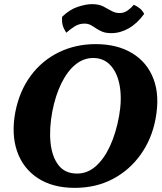

<svg xmlns="http://www.w3.org/2000/svg" viewBox="-20 -898 782 927"><path d="M341 9Q234 9 162.5 -38Q91 -85 62.5 -167.5Q34 -250 54 -357Q74 -459 128.5 -532.5Q183 -606 264 -645.5Q345 -685 442 -685Q546 -685 618.5 -641Q691 -597 721.5 -516Q752 -435 731 -324Q713 -227 659 -151.5Q605 -76 524 -33.5Q443 9 341 9ZM352 -60Q402 -60 442 -95Q482 -130 511 -192.5Q540 -255 555 -338Q569 -417 558.5 -480.5Q548 -544 515 -581Q482 -618 430 -618Q383 -618 344 -586Q305 -554 276.5 -496Q248 -438 233 -362Q217 -278 224 -209.5Q231 -141 262.5 -100.5Q294 -60 352 -60ZM518 -738Q491 -738 474 -745Q457 -752 444 -761Q431 -770 418 -777Q405 -784 387 -784Q362 -784 340.5 -770.5Q319 -757 300 -740Q288 -758 283 -775Q278 -792 280 -817Q316 -852 355.5 -865Q395 -878 424 -878Q457 -878 478.5 -867Q500 -856 518 -845.5Q536 -835 558 -835Q579 -835 596.5 -847.5Q614 -860 626 -875Q642 -868 655 -857.5Q668 -847 676 -831Q643 -785 602 -761.5Q561 -738 518 -738Z"/></svg>

Font: Vollkorn ExtraBold
Style: Italic
Weight: 800
Italic angle: -11°
Designer: Friedrich Althausen
Foundry: Friedrich Althausen
Version: Version 5.000; ttfautohint (v1.8.3)